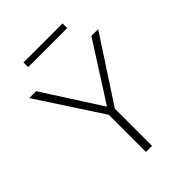

<svg xmlns="http://www.w3.org/2000/svg" viewBox="-253 -1034 1162 1162"><g transform="rotate(-45 328.0 -453.5)"><path d="M161 -867V-907H495V-867ZM92 -730 328 -362H330L565 -730H623L354 -318V0H302V-318L33 -730Z"/></g></svg>

Font: M PLUS 1p Light
Style: Regular
Weight: 300
Version: Version 1.061